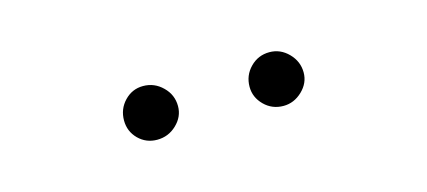

<svg xmlns="http://www.w3.org/2000/svg" viewBox="-25 -952 551 248"><g transform="rotate(-15 250.0 -828.0)"><path d="M166 -792Q151.4 -792 141.1 -802.2Q130.9 -812.5 130.9 -827.1Q130.9 -842.3 141.1 -853Q151.4 -863.8 166 -863.8Q181.2 -863.8 192.1 -853Q203.1 -842.3 203.1 -827.1Q203.1 -813 192.1 -802.5Q181.2 -792 166 -792ZM298.8 -827.1Q298.8 -842.3 309.3 -853Q319.8 -863.8 335 -863.8Q349.6 -863.8 360.4 -852.8Q371.1 -841.8 371.1 -827.1Q371.1 -813 360.1 -802.5Q349.1 -792 335 -792Q319.8 -792 309.3 -802.5Q298.8 -813 298.8 -827.1Z"/></g></svg>

Font: Lumene Sans Light
Style: Regular
Weight: 300
Designer: Deni Anggara
Version: Version 1.003;Glyphs 3.1.2 (3151)